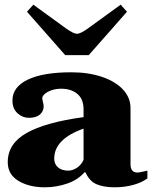

<svg xmlns="http://www.w3.org/2000/svg" viewBox="-20 -788 656 818"><path d="M95 -738 122 -768 264 -665Q294 -644 308 -644Q322 -644 352 -665L494 -768L521 -738L358 -553H258ZM13 -97Q13 -176 93.5 -221.5Q174 -267 336 -289V-322Q336 -366 309.5 -388Q283 -410 241 -410Q218 -410 199.5 -403.5Q181 -397 170.5 -387.5Q160 -378 160 -370Q160 -365 163 -353.5Q166 -342 166 -335Q166 -314 150 -300Q134 -286 103 -286Q76 -286 54.5 -305.5Q33 -325 33 -360Q33 -417 98 -448.5Q163 -480 284 -480Q357 -480 414.5 -460.5Q472 -441 504 -406.5Q536 -372 536 -328V-89Q536 -53 565 -53Q574 -53 587.5 -56.5Q601 -60 608 -61V-28Q584 -10 547 0Q510 10 469 10Q422 10 391.5 -3Q361 -16 344 -54H340Q311 -21 265 -5.5Q219 10 171 10Q104 10 58.5 -17.5Q13 -45 13 -97ZM336 -107V-240Q211 -196 211 -112Q211 -89 227 -75Q243 -61 271 -61Q289 -61 307.5 -73Q326 -85 336 -107Z"/></svg>

Font: Taviraj Black
Style: Regular
Weight: 900
Designer: Katatrad Team
Foundry: CadsonDemak
Version: Version 1.001